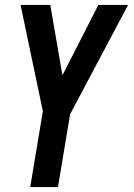

<svg xmlns="http://www.w3.org/2000/svg" viewBox="-20 -540 540 775"><path d="M102 215 153 -91 63 -520H183L232 -236L377 -520H497L263 -79L214 215Z"/></svg>

Font: Iosevka Custom
Style: Bold Italic
Weight: 700
Italic angle: -9°
Designer: Belleve Invis
Foundry: Belleve Invis
Version: Version 30.3.1; ttfautohint (v1.8.3)